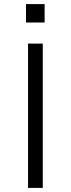

<svg xmlns="http://www.w3.org/2000/svg" viewBox="-20 -918 346 938"><path d="M117 0V-705H189V0ZM107 -808V-898H198V-808Z"/></svg>

Font: Nunito Sans 6pt Light
Style: Regular
Weight: 300
Version: Version 3.101;gftools[0.9.27]